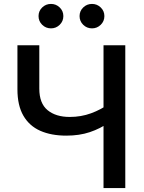

<svg xmlns="http://www.w3.org/2000/svg" viewBox="-20 -958 735 978"><path d="M317.9 -267.1Q241.2 -267.1 185.3 -291.7Q129.4 -316.4 99.1 -368.7Q68.8 -420.9 68.8 -502.9V-727.5H180.2V-506.8Q180.2 -431.6 222.2 -397Q264.2 -362.3 335 -362.3Q393.1 -362.3 443.6 -380.9Q494.1 -399.4 537.1 -430.2V-335Q490.7 -302.7 437.5 -284.9Q384.3 -267.1 317.9 -267.1ZM507.3 0V-727.5H618.2V0ZM448.7 -813.5Q422.4 -813.5 403.8 -831.8Q385.3 -850.1 385.3 -876Q385.3 -901.9 403.8 -919.9Q422.4 -938 448.7 -938Q474.6 -938 493.2 -919.9Q511.7 -901.9 511.7 -876Q511.7 -850.1 493.2 -831.8Q474.6 -813.5 448.7 -813.5ZM239.7 -813.5Q213.4 -813.5 194.8 -831.8Q176.3 -850.1 176.3 -876Q176.3 -901.9 194.8 -919.9Q213.4 -938 239.7 -938Q265.6 -938 284.2 -919.9Q302.7 -901.9 302.7 -876Q302.7 -850.1 284.2 -831.8Q265.6 -813.5 239.7 -813.5Z"/></svg>

Font: Inter 18pt Medium
Style: Regular
Weight: 500
Designer: Rasmus Andersson
Foundry: rsms
Version: Version 4.001;git-66647c0bb